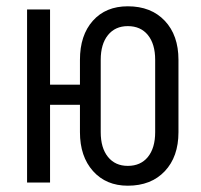

<svg xmlns="http://www.w3.org/2000/svg" viewBox="-20 -580 640 610"><path d="M234 -160V-247H139V0H66V-550H139V-311H234V-390Q234 -468 275 -514Q316 -560 386 -560Q460 -560 503.5 -514Q547 -468 547 -390V-160Q547 -82 503.5 -36Q460 10 386 10Q317 10 275.5 -36.5Q234 -83 234 -160ZM473 -160V-390Q473 -440 450 -468.5Q427 -497 386 -497Q346 -497 323 -468.5Q300 -440 300 -390V-160Q300 -110 323 -81.5Q346 -53 386 -53Q427 -53 450 -81.5Q473 -110 473 -160Z"/></svg>

Font: JetBrains Mono Semi Light
Style: Regular
Weight: 350
Monospace: yes
Designer: Philipp Nurullin, Konstantin Bulenkov
Foundry: JetBrains
Version: 2.002